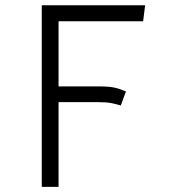

<svg xmlns="http://www.w3.org/2000/svg" viewBox="-20 -725 655 745"><path d="M448.7 -315.4Q432.3 -321 412.3 -324.9Q392.3 -328.7 359 -328.7H207.2V0H142.1V-704.6H543.1L535.4 -642.6H207.2V-389.7H366.2Q402.6 -389.7 423.8 -385.1Q445.1 -380.5 468.7 -370.3Z"/></svg>

Font: Fira Code Light
Style: Regular
Weight: 300
Monospace: yes
Designer: Carrois Corporate, Edenspiekermann AG, Nikita Prokopov
Foundry: Carrois Corporate, Edenspiekermann AG, Nikita Prokopov
Version: Version 6.000; ttfautohint (v1.8.2) -l 8 -r 50 -G 200 -x 14 